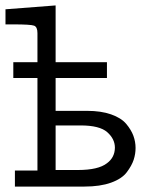

<svg xmlns="http://www.w3.org/2000/svg" viewBox="-30 -687 553 707"><path d="M-9.8 -597.2V-652.8L174.8 -667V-458H363.8V-399.9H174.8V-278.8H291Q341.8 -278.8 378.9 -265.9Q416 -252.9 434.6 -231Q453.1 -209 461.2 -187Q469.2 -165 469.2 -142.1Q469.2 -120.1 462.2 -98.6Q455.1 -77.1 437 -53Q418.9 -28.8 378.9 -14.4Q338.9 0 280.8 0H24.9V-59.1H107.9V-399.9H19V-458H107.9V-564.9Q107.9 -587.9 95.5 -592.5Q83 -597.2 19 -597.2ZM174.8 -61H256.8Q332 -61 363.8 -85.9Q392.6 -106.9 393.1 -143.1Q393.1 -175.3 365 -200.2Q336.9 -225.1 267.1 -225.1H174.8Z"/></svg>

Font: CMU Concrete
Style: Roman
Weight: 500
Version: Version 0.7.0